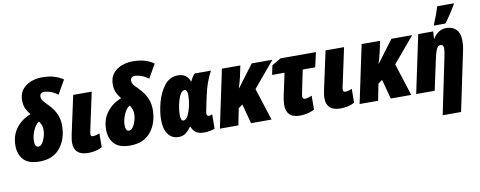

<svg xmlns="http://www.w3.org/2000/svg" viewBox="-79 -1174 4519 1808"><g transform="rotate(-10 2181.0 -270.0)"><path d="M483 -288Q483 -399 403 -484Q370 -518 349.5 -541.5Q329 -565 329 -588Q329 -629 372 -629Q394 -629 428 -618Q462 -607 501 -579L576 -711Q537 -738 488.5 -752.5Q440 -767 376 -767Q283 -767 218 -720Q153 -673 153 -584Q153 -539 169 -505Q185 -471 208 -444Q121 -411 69 -342Q17 -273 17 -178Q17 -93 64 -41.5Q111 10 216 10Q347 10 415 -75.5Q483 -161 483 -288ZM196 -189Q196 -237 219 -290Q242 -343 275 -362Q286 -348 295 -327Q304 -306 304 -277Q304 -231 282 -180.5Q260 -130 228 -130Q196 -130 196 -189Z M815 -21 816 -154Q781 -138 751 -138Q731 -138 731 -161Q731 -172 736 -194L813 -553H636L558 -193Q554 -174 550.5 -151.5Q547 -129 547 -112Q547 10 681 10Q757 10 815 -21Z M1350 -288Q1350 -399 1270 -484Q1237 -518 1216.5 -541.5Q1196 -565 1196 -588Q1196 -629 1239 -629Q1261 -629 1295 -618Q1329 -607 1368 -579L1443 -711Q1404 -738 1355.5 -752.5Q1307 -767 1243 -767Q1150 -767 1085 -720Q1020 -673 1020 -584Q1020 -539 1036 -505Q1052 -471 1075 -444Q988 -411 936 -342Q884 -273 884 -178Q884 -93 931 -41.5Q978 10 1083 10Q1214 10 1282 -75.5Q1350 -161 1350 -288ZM1063 -189Q1063 -237 1086 -290Q1109 -343 1142 -362Q1153 -348 1162 -327Q1171 -306 1171 -277Q1171 -231 1149 -180.5Q1127 -130 1095 -130Q1063 -130 1063 -189Z M1666 -66H1672Q1681 -36 1707.5 -13Q1734 10 1795 10Q1818 10 1846 4.5Q1874 -1 1892 -8L1893 -146Q1877 -137 1863 -137Q1840 -137 1840 -161Q1840 -169 1842.5 -181.5Q1845 -194 1847 -205L1873 -329Q1884 -385 1905 -444.5Q1926 -504 1953 -553H1798Q1785 -541 1773.5 -522.5Q1762 -504 1754 -485H1751Q1721 -563 1639 -563Q1559 -563 1508.5 -498Q1458 -433 1434 -342.5Q1410 -252 1410 -177Q1410 -89 1446 -39.5Q1482 10 1547 10Q1590 10 1618 -13.5Q1646 -37 1666 -66ZM1591 -196Q1591 -232 1601 -284Q1611 -336 1630 -376Q1649 -416 1676 -416Q1703 -416 1703 -360Q1703 -342 1700.5 -317Q1698 -292 1690 -255Q1681 -213 1662.5 -174Q1644 -135 1617 -135Q1591 -135 1591 -196Z M2118 0 2149 -158 2189 -187 2239 0H2435L2336 -309L2541 -553H2343L2186 -344H2183Q2200 -395 2213 -452L2234 -553H2058L1941 0Z M2845 -23 2846 -156Q2805 -138 2779 -138Q2757 -138 2757 -164Q2757 -173 2759 -182.5Q2761 -192 2762 -200L2806 -413H2925L2957 -553H2618L2532 -502L2513 -413H2632L2587 -203Q2583 -182 2579.5 -157.5Q2576 -133 2576 -115Q2576 10 2704 10Q2784 10 2845 -23Z M3228 -21 3229 -154Q3194 -138 3164 -138Q3144 -138 3144 -161Q3144 -172 3149 -194L3226 -553H3049L2971 -193Q2967 -174 2963.5 -151.5Q2960 -129 2960 -112Q2960 10 3094 10Q3170 10 3228 -21Z M3454 0 3485 -158 3525 -187 3575 0H3771L3672 -309L3877 -553H3679L3522 -344H3519Q3536 -395 3549 -452L3570 -553H3394L3277 0Z M4204 -606Q4235 -645 4262 -688.5Q4289 -732 4313 -769L4314 -780H4157Q4149 -752 4129.5 -699Q4110 -646 4098 -619L4096 -606ZM4205 240 4323 -323Q4329 -350 4331.5 -374.5Q4334 -399 4334 -421Q4334 -490 4299 -526.5Q4264 -563 4206 -563Q4125 -563 4077 -484H4074L4078 -553H3935L3818 0H3995L4055 -279Q4069 -347 4083.5 -381Q4098 -415 4125 -415Q4152 -415 4152 -377Q4152 -362 4149 -341.5Q4146 -321 4142 -304L4029 240Z"/></g></svg>

Font: Noto Sans Display SemiCondensed Black
Style: Italic
Weight: 900
Width: 4
Designer: Monotype Design team
Foundry: Monotype Imaging Inc.
Version: 1.000